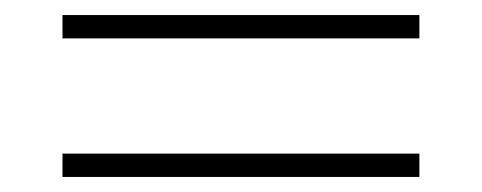

<svg xmlns="http://www.w3.org/2000/svg" viewBox="-20 -433 640 255"><path d="M537 -382V-413H63V-382ZM537 -198V-229H63V-198Z"/></svg>

Font: IBM Plex Thai Looped ExtraLight
Style: Regular
Weight: 200
Designer: Mike Abbink, Paul van der Laan, Pieter van Rosmalen, Ben Mitchell, Mark Frömberg
Foundry: Bold Monday
Version: Version 1.0